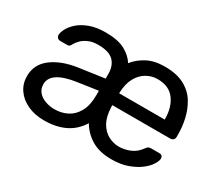

<svg xmlns="http://www.w3.org/2000/svg" viewBox="-103 -744 1096 968"><g transform="rotate(30 445.5 -260.0)"><path d="M224 10Q168 10 126 -10Q84 -30 61 -64Q38 -98 38 -141Q38 -210 94 -252Q150 -294 240 -307L388 -328V-355Q388 -403 361 -430Q334 -457 272 -457Q239 -457 216 -447Q193 -437 179 -423Q165 -409 157 -395Q153 -386 148.5 -382Q144 -378 137 -378H94Q85 -378 78.5 -384.5Q72 -391 72 -400Q72 -415 83.5 -437Q95 -459 118.5 -480Q142 -501 180.5 -515.5Q219 -530 273 -530Q345 -530 386 -507.5Q427 -485 447 -452Q474 -486 515.5 -508Q557 -530 617 -530Q687 -530 732 -505.5Q777 -481 801 -441Q825 -401 835 -356Q845 -311 845 -269V-252Q845 -241 838 -235Q831 -229 821 -229H484V-220Q486 -163 505.5 -129Q525 -95 555 -79.5Q585 -64 616 -64Q649 -64 681 -77.5Q713 -91 734 -121Q742 -132 747.5 -135Q753 -138 765 -138H810Q831 -138 831 -117Q831 -105 818 -83.5Q805 -62 778 -41Q751 -20 710.5 -5Q670 10 616 10Q545 10 499 -18Q453 -46 427 -91Q395 -39 343.5 -14.5Q292 10 224 10ZM241 -65Q282 -65 315.5 -82.5Q349 -100 369 -137Q389 -174 389 -230V-258L273 -241Q202 -231 166 -207.5Q130 -184 130 -148Q130 -120 146 -101.5Q162 -83 188 -74Q214 -65 241 -65ZM484 -298H749V-302Q749 -369 716.5 -413Q684 -457 617 -457Q583 -457 553.5 -440Q524 -423 505 -389Q486 -355 484 -302Z"/></g></svg>

Font: DVN-Rubik
Style: Regular
Weight: 400
Designer: Hubert and Fischer
Foundry: Hubert & Fischer
Version: Version 2.102